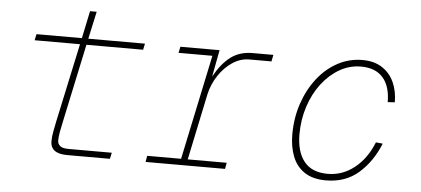

<svg xmlns="http://www.w3.org/2000/svg" viewBox="-47 -753 1895 864"><g transform="rotate(5 900.0 -321.0)"><path d="M281 0Q205 0 205 -56Q205 -77 209.5 -100Q214 -123 219 -148L295 -502H90L96 -530H301L327 -654H357L330 -530H586L580 -502H324L249 -150Q243 -123 239 -101Q235 -79 235 -62Q235 -47 246 -37.5Q257 -28 285 -28H480L474 0Z M635 0 640 -28H793L893 -502H740L746 -530H923L900 -409Q933 -469 973.5 -499.5Q1014 -530 1072 -530H1166L1160 -500H1060Q1020 -500 984 -476Q948 -452 922 -412.5Q896 -373 886 -328L823 -28H999L994 0Z M1450 12Q1391 12 1353.5 -13Q1316 -38 1299 -82Q1282 -126 1282 -181Q1282 -255 1304 -320.5Q1326 -386 1365 -436Q1404 -486 1456 -514Q1508 -542 1568 -542Q1621 -542 1657 -518.5Q1693 -495 1711 -455Q1729 -415 1729 -365L1697 -363Q1697 -435 1663 -473.5Q1629 -512 1564 -512Q1512 -512 1467 -486Q1422 -460 1387.5 -415Q1353 -370 1333.5 -310.5Q1314 -251 1314 -185Q1314 -106 1349 -62Q1384 -18 1456 -18Q1522 -18 1576 -60.5Q1630 -103 1660 -178L1691 -175Q1658 -93 1598.5 -40.5Q1539 12 1450 12Z"/></g></svg>

Font: Geist Mono Thin
Style: Italic
Weight: 100
Italic angle: -12°
Monospace: yes
Designer: Basement.studio, Andrés Briganti, Mateo Zaragoza
Foundry: Basement.studio, Vercel, Andrés Briganti, Guido Ferreyra, Mateo Zaragoza
Version: Version 1.500; ttfautohint (v1.8.4.7-5d5b)